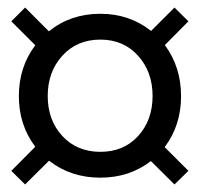

<svg xmlns="http://www.w3.org/2000/svg" viewBox="-20 -539 530 509"><path d="M246 -68Q167.5 -68 110 -113L46.5 -50L10 -86L73.5 -150Q30 -207.5 30 -284Q30 -361.5 73.5 -419L10 -482.5L46.5 -519L109.5 -456Q167 -502.5 246 -502.5Q323 -502.5 380.5 -457L442.5 -519L479.5 -482.5L417 -419.5Q460 -361.5 460 -284Q460 -206.5 416.5 -149L479.5 -86L442.5 -50L380 -112Q323 -68 246 -68ZM246 -434Q184 -434 145.2 -391.2Q106.5 -348.5 106.5 -284.5Q106.5 -220.5 145.2 -178.5Q184 -136.5 246 -136.5Q308 -136.5 346.2 -178.5Q384.5 -220.5 384.5 -284.5Q384.5 -348.5 346 -391.2Q307.5 -434 246 -434Z"/></svg>

Font: League Spartan
Style: Regular
Weight: 350
Foundry: The League of Moveable Type
Version: Version 2.002